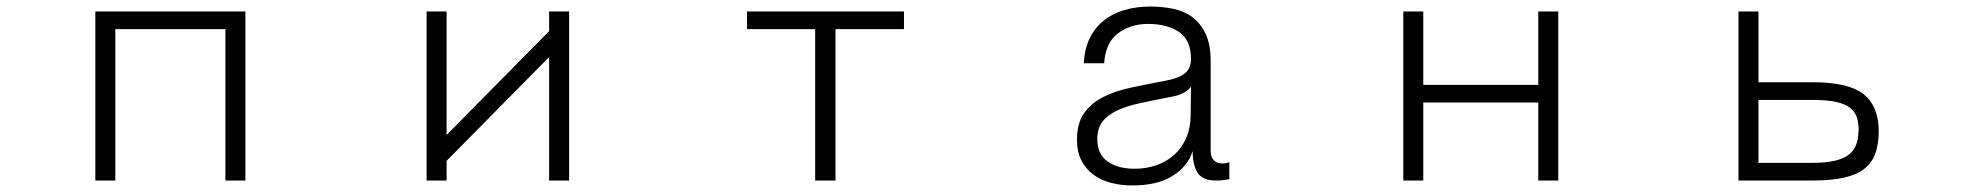

<svg xmlns="http://www.w3.org/2000/svg" viewBox="-20 -511 6040 586"><path d="M729 40H668V-422H332V40H271V-476H729Z M1717 40H1656V-337L1343 -20V40H1282V-476H1343V-99L1656 -416V-476H1717Z M2739 -422H2530V40H2468V-422H2260V-476H2739Z M3615 -247Q3608 -236 3593 -228Q3578 -220 3562 -217Q3505 -206 3461 -196.5Q3417 -187 3388 -173Q3359 -159 3344 -138.5Q3329 -118 3329 -86Q3329 -41 3360 -18.5Q3391 4 3443 4Q3480 4 3511.5 -7.5Q3543 -19 3565.5 -40Q3588 -61 3601 -91.5Q3614 -122 3614 -160ZM3732 36Q3721 38 3712.5 39Q3704 40 3692 40Q3650 40 3635 16Q3620 -8 3620 -50Q3606 -4 3559.5 25.5Q3513 55 3436 55Q3401 55 3370.5 47Q3340 39 3317 22Q3294 5 3280.5 -21.5Q3267 -48 3267 -84Q3267 -134 3288 -164.5Q3309 -195 3345.5 -214Q3382 -233 3431.5 -243.5Q3481 -254 3539 -265Q3577 -272 3596 -287Q3615 -302 3615 -331Q3615 -389 3578.5 -413.5Q3542 -438 3484 -438Q3431 -438 3392.5 -409.5Q3354 -381 3350 -318H3288Q3290 -362 3306 -394.5Q3322 -427 3349 -448.5Q3376 -470 3412 -480.5Q3448 -491 3491 -491Q3528 -491 3561.5 -484Q3595 -477 3620 -458Q3645 -439 3660 -407Q3675 -375 3675 -325V-51Q3675 -33 3684 -22.5Q3693 -12 3711 -12Q3716 -12 3721.5 -13Q3727 -14 3732 -16Z M4736 40H4675V-198H4324V40H4263V-476H4324V-252H4675V-476H4736Z M5653 -110Q5653 -134 5647.5 -152Q5642 -170 5626.5 -182Q5611 -194 5583.5 -200Q5556 -206 5513 -206H5347V-14H5512Q5587 -14 5619.5 -36.5Q5652 -59 5652 -110ZM5714 -111Q5714 -72 5704 -43.5Q5694 -15 5671 3.5Q5648 22 5609 31Q5570 40 5513 40H5286V-476H5347V-260H5512Q5623 -260 5668.5 -223Q5714 -186 5714 -111Z"/></svg>

Font: NanumGothicCoding
Style: Regular
Weight: 400
Monospace: yes
Designer: Kwon Bruce; Nicolas Noh; Sung-woo Choi; Go-un Cha; Soo-hyun Park;
Foundry: NHN Corporation
Version: Version 2.000;PS 1;hotconv 1.0.49;makeotf.lib2.0.14853